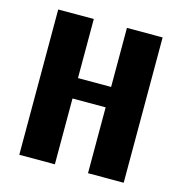

<svg xmlns="http://www.w3.org/2000/svg" viewBox="-97 -729 775 817"><g transform="rotate(15 290.0 -320.0)"><path d="M520 0H362.8V-290H216.8V0H60.1V-640.1H216.8V-379.9H362.8V-640.1H520Z"/></g></svg>

Font: Laconic
Style: Bold
Weight: 700
Designer: Robby Woodard
Version: Version 1.000